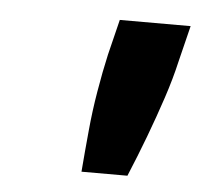

<svg xmlns="http://www.w3.org/2000/svg" viewBox="-33 -794 371 351"><g transform="rotate(5 152.0 -619.0)"><path d="M128.2 -477.5Q131.2 -515.2 134.8 -552.5Q138.2 -589.8 144.4 -626.2Q150.5 -662.8 157.8 -695L173.8 -760H303.8L287.5 -694Q280.2 -661.8 268.2 -625.6Q256.2 -589.5 242.2 -552.2Q228.2 -515 212.5 -477.5Z"/></g></svg>

Font: Ubuntu Sans
Style: Italic
Weight: 400
Italic angle: -13.5°
Designer: Dalton Maag Ltd
Foundry: Dalton Maag Ltd
Version: Version 1.006